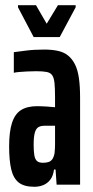

<svg xmlns="http://www.w3.org/2000/svg" viewBox="-20 -708 357 736"><path d="M112 8Q72 8 51.5 -8.5Q31 -25 23 -59Q15 -93 15 -147Q15 -203 26 -237Q37 -271 60.5 -286Q84 -301 123 -301Q132 -301 141.5 -300.5Q151 -300 160.5 -299.5Q170 -299 178 -298Q186 -297 191 -297V-335Q191 -369 189 -389Q187 -409 180.5 -419Q174 -429 159.5 -432Q145 -435 119 -435Q99 -435 82.5 -434Q66 -433 53.5 -432Q41 -431 33 -429V-508Q49 -510 79.5 -514Q110 -518 149 -518Q179 -518 202 -513Q225 -508 241 -495Q257 -482 267.5 -461Q278 -440 282.5 -408.5Q287 -377 287 -333V0H197L193 -58H187Q184 -34 173 -19.5Q162 -5 146 1.5Q130 8 112 8ZM145 -84Q155 -84 164.5 -86.5Q174 -89 180 -97Q186 -105 189 -120Q191 -138 191 -154.5Q191 -171 191 -194V-226H152Q136 -226 127 -220.5Q118 -215 113.5 -199.5Q109 -184 109 -153Q109 -129 111.5 -113.5Q114 -98 121.5 -91Q129 -84 145 -84ZM109 -566 49 -680V-688H118L159 -617L202 -688H270V-680L209 -566Z"/></svg>

Font: Saira UltraCondensed
Style: Bold
Weight: 700
Width: 1
Designer: Hector Gatti with collaboration of the Omnibus-Type team
Foundry: Omnibus-Type
Version: Version 1.101